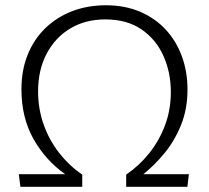

<svg xmlns="http://www.w3.org/2000/svg" viewBox="-20 -723 807 743"><path d="M59.1 0 52.7 -48.8H232.4Q157.2 -101.6 110.1 -184.3Q63 -267.1 63 -377.4Q63 -451.7 87.2 -511.5Q111.3 -571.3 155.5 -614Q199.7 -656.7 259.3 -679.7Q318.8 -702.6 389.6 -702.6Q463.4 -702.6 521.7 -677.7Q580.1 -652.8 621.1 -608.6Q662.1 -564.5 683.8 -505.1Q705.6 -445.8 705.6 -376Q705.6 -301.8 680.9 -240.2Q656.2 -178.7 617.2 -131.1Q578.1 -83.5 534.7 -48.8H710.9L705.1 0H468.3V-47.4Q518.6 -81.5 557.4 -130.1Q596.2 -178.7 618.7 -238.5Q641.1 -298.3 641.1 -366.7Q641.1 -441.9 612.8 -505.9Q584.5 -569.8 528.1 -608.9Q471.7 -647.9 387.2 -647.9Q310.5 -647.9 252.2 -613Q193.8 -578.1 160.6 -515.4Q127.4 -452.6 127.4 -369.1Q127.4 -301.3 149.2 -240.5Q170.9 -179.7 209.5 -130.6Q248 -81.5 298.3 -47.4V0Z"/></svg>

Font: Comme Light
Style: Regular
Weight: 300
Version: Version 1.000;gftools[0.9.27]